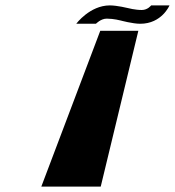

<svg xmlns="http://www.w3.org/2000/svg" viewBox="-20 -691 648 711"><path d="M427.1 -615C427.1 -615 471.3 -603 499.3 -603C579.3 -603 607.7 -671 607.7 -671H539.7C539.7 -671 527.1 -654 505.1 -654C480.1 -654 454.1 -661 454.1 -661C454.1 -661 413.7 -671 386.7 -671C312.7 -671 262.3 -603 262.3 -603H335.3C335.3 -603 353.2 -622 375.2 -622C401.2 -622 427.1 -615 427.1 -615ZM492.3 -577H351.3L133 0H353Z"/></svg>

Font: Hussar Milosc
Style: Obl
Weight: 700
Foundry: Cannot Into Space Fonts
Version: Version 1.02